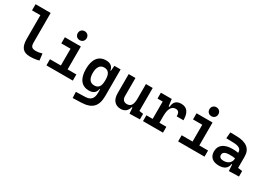

<svg xmlns="http://www.w3.org/2000/svg" viewBox="1 -1738 4100 2959"><g transform="rotate(30 2051.0 -258.5)"><path d="M370.1 9.8C427.7 9.8 475.1 3.9 529.3 -10.7L515.6 -128.4C471.7 -115.7 439.5 -109.9 409.2 -109.9C327.1 -109.9 312 -140.6 312 -212.4V-732.4H43V-623H191.9V-207.5C191.9 -55.7 243.7 9.8 370.1 9.8Z M659.2 0H1128.9V-109.4H973.1V-517.6H688.5V-408.2H853V-109.4H659.2ZM908.2 -592.3C954.6 -592.3 987.8 -625.5 987.8 -671.9C987.8 -718.3 954.6 -751.5 908.2 -751.5C861.8 -751.5 828.6 -718.3 828.6 -671.9C828.6 -625.5 861.8 -592.3 908.2 -592.3Z M1260.7 233.4 1412.1 228.5C1599.1 222.2 1680.7 138.7 1680.7 -45.9V-517.6H1569.8L1561.5 -423.8H1553.2C1542.5 -491.2 1498 -527.3 1418.9 -527.3C1287.1 -527.3 1213.9 -431.2 1213.9 -256.3C1213.9 -83.5 1287.1 9.8 1418.5 9.8C1493.7 9.8 1541 -26.4 1549.8 -93.8H1560.1V-30.3C1559.6 68.4 1518.1 118.7 1421.9 121.6L1255.9 126.5ZM1560.1 -265.6V-251.5C1560.1 -148.4 1527.3 -100.1 1449.7 -100.1C1375 -100.1 1335.9 -153.3 1335.9 -256.3C1335.9 -360.4 1376 -417.5 1449.7 -417.5C1522.9 -417.5 1560.1 -368.2 1560.1 -265.6Z M1985.4 9.8C2054.2 9.8 2103.5 -29.3 2120.1 -99.6H2132.8L2140.1 4.9L2323.2 0V-97.7L2252 -108.4V-517.6H2131.3V-258.8C2131.3 -146 2096.7 -102.5 2029.3 -102.5C1976.1 -102.5 1944.8 -135.7 1944.8 -195.3V-517.6H1824.2V-175.8C1824.2 -57.6 1882.8 9.8 1985.4 9.8Z M2609.9 -222.7C2609.9 -347.2 2646.5 -417.5 2720.2 -417.5C2769.5 -417.5 2791 -390.1 2791 -323.2H2911.1C2911.1 -459.5 2860.4 -527.3 2758.8 -527.3C2672.9 -527.3 2627.9 -483.9 2622.6 -394.5H2606.4L2590.3 -517.6H2397.5V-413.1H2489.7V-104.5H2377.9V0H2733.4V-104.5H2609.9Z M3002.9 0H3472.7V-109.4H3316.9V-517.6H3032.2V-408.2H3196.8V-109.4H3002.9ZM3252 -592.3C3298.3 -592.3 3331.5 -625.5 3331.5 -671.9C3331.5 -718.3 3298.3 -751.5 3252 -751.5C3205.6 -751.5 3172.4 -718.3 3172.4 -671.9C3172.4 -625.5 3205.6 -592.3 3252 -592.3Z M3908.2 4.9 4085.9 0V-97.7L4007.8 -108.4V-309.6C4007.8 -446.3 3920.9 -518.6 3740.2 -521L3630.9 -522.5L3621.1 -413.6L3750 -410.2C3844.2 -407.7 3892.1 -380.9 3892.1 -320.3V-310.1C3862.3 -316.4 3830.1 -319.3 3789.6 -319.3C3641.6 -319.3 3557.6 -256.8 3557.6 -143.6C3557.6 -45.4 3620.6 9.8 3730 9.8C3822.8 9.8 3881.8 -29.8 3890.1 -109.4H3901.4ZM3892.1 -212.9V-200.2C3892.1 -146.5 3846.7 -90.3 3756.3 -90.3C3705.1 -90.3 3677.2 -111.8 3677.2 -151.4C3677.2 -196.3 3717.3 -219.2 3792.5 -219.2C3826.7 -219.2 3856.9 -219.2 3892.1 -212.9Z"/></g></svg>

Font: Cascadia Code PL SemiBold
Style: Regular
Weight: 600
Monospace: yes
Designer: Aaron Bell
Foundry: Saja Typeworks
Version: Version 2404.023